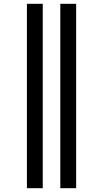

<svg xmlns="http://www.w3.org/2000/svg" viewBox="-20 -843 540 1006"><path d="M296 143V-823H379V143ZM121 143V-823H204V143Z"/></svg>

Font: Iosevka Slab Semibold
Style: Regular
Weight: 600
Monospace: yes
Designer: Belleve Invis
Foundry: Belleve Invis
Version: Version 11.1.1; ttfautohint (v1.8.3)